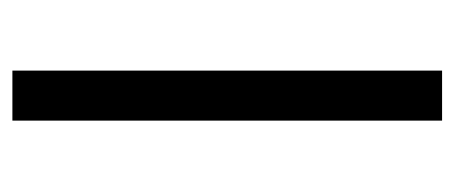

<svg xmlns="http://www.w3.org/2000/svg" viewBox="-238 -516 754 319"><g transform="rotate(-90 139.5 -357.0)"><path d="M98.1 0V-713.9H181.2V0Z"/></g></svg>

Font: f05545470
Style: Regular
Weight: 400
Foundry: Ascender Corporation
Version: Version 1.10